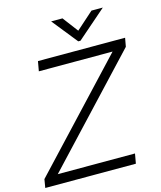

<svg xmlns="http://www.w3.org/2000/svg" viewBox="-158 -1077 989 1177"><g transform="rotate(-15 336.5 -488.5)"><path d="M556 0H-19L-10 -54L596 -701H128L139 -763H692L682 -708L77 -62H567ZM423 -816H409L280 -977H352L426 -879L536 -977H608Z"/></g></svg>

Font: Open Sauce One Light Italic
Style: Regular
Weight: 300
Italic angle: -10°
Designer: Alfredo Marco Pradil
Foundry: Creative Sauce Fz LLC
Version: Version 1.477